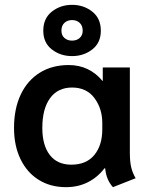

<svg xmlns="http://www.w3.org/2000/svg" viewBox="-20 -764 619 794"><path d="M38 -235Q38 -314 65.5 -372.5Q93 -431 144 -463Q195 -495 264 -495Q350 -495 405 -428V-485H517V-132Q517 -96 522.5 -72.5Q528 -49 541 -27L447 10Q419 -21 415 -68H412Q384 -31 343.5 -10.5Q303 10 253 10Q189 10 140.5 -20Q92 -50 65 -105.5Q38 -161 38 -235ZM403 -229V-255Q403 -315 370.5 -358.5Q338 -402 278 -402Q219 -402 187 -358Q155 -314 155 -235Q155 -163 186 -123Q217 -83 275 -83Q337 -83 370 -123Q403 -163 403 -229ZM159 -637Q159 -688 194.5 -716Q230 -744 278 -744Q326 -744 361.5 -716Q397 -688 397 -637Q397 -587 361.5 -559.5Q326 -532 278 -532Q230 -532 194.5 -559.5Q159 -587 159 -637ZM322 -637Q322 -658 309.5 -669.5Q297 -681 278 -681Q259 -681 246.5 -669.5Q234 -658 234 -637Q234 -618 246.5 -607Q259 -596 278 -596Q297 -596 309.5 -607Q322 -618 322 -637Z"/></svg>

Font: Niramit SemiBold
Style: Regular
Weight: 600
Designer: Katatrad Aksorn Co.,Ltd.
Foundry: Cadson Demak Co.,Ltd.
Version: Version 1.001; ttfautohint (v1.6)